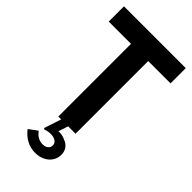

<svg xmlns="http://www.w3.org/2000/svg" viewBox="-328 -910 1274 1274"><g transform="rotate(45 309.0 -273.0)"><path d="M228.5 0V-682H19.5V-825H599.5V-682H390V0ZM288.5 279.5Q246 279.5 209.5 260.2Q173 241 143 203L203 158.5Q236.5 204.5 285.5 204.5Q309.5 204.5 324 192.5Q338.5 180.5 338.5 161.5Q338.5 141 321 129Q303.5 117 275 117Q261 117 246.5 120Q232 123 224.5 127L216 120.5L255.5 0H320.5L298 68.5Q316 67.5 332.5 70.8Q349 74 362 81Q390.5 90.5 406.5 112.2Q422.5 134 422.5 164.5Q422.5 214.5 385 247Q347.5 279.5 288.5 279.5Z"/></g></svg>

Font: Spartan Thin
Style: Bold
Weight: 700
Version: Version 1.004